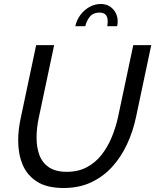

<svg xmlns="http://www.w3.org/2000/svg" viewBox="-20 -936 777 961"><path d="M298 5Q215 5 165 -27Q115 -59 93 -112.5Q71 -166 71 -232Q71 -261 74.5 -290.5Q78 -320 85 -351L161 -710H251L175 -351Q169 -324 166 -298Q163 -272 163 -247Q163 -199 177 -160.5Q191 -122 224.5 -99Q258 -76 314 -76Q372 -76 415.5 -99.5Q459 -123 489.5 -162.5Q520 -202 540 -251Q560 -300 571 -351L647 -710H737L661 -351Q646 -279 616 -214.5Q586 -150 541.5 -101Q497 -52 436.5 -23.5Q376 5 298 5ZM357 -805Q364 -837 383 -862Q402 -887 428.5 -901.5Q455 -916 484 -916Q522 -916 545.5 -890.5Q569 -865 569 -829Q569 -823 568.5 -817Q568 -811 566 -805H517Q518 -812 518.5 -818Q519 -824 519 -830Q519 -873 478 -873Q447 -873 430.5 -853.5Q414 -834 407 -805Z"/></svg>

Font: Raleway Thin Medium
Style: Italic
Weight: 500
Italic angle: -12°
Version: Version 4.026